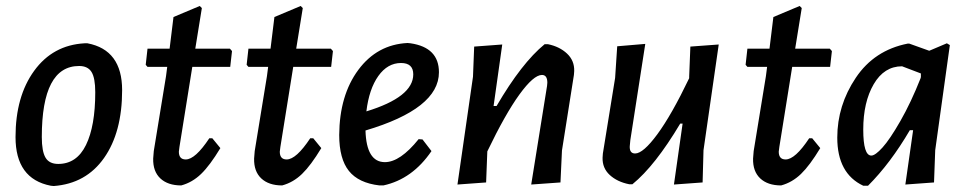

<svg xmlns="http://www.w3.org/2000/svg" viewBox="-20 -614 3243 643"><path d="M263 -469H273Q389 -447 389 -312Q389 -171 328.5 -85Q268 1 160 9L150 8Q32 -15 32 -155Q32 -291 94.5 -377Q157 -463 263 -469ZM245 -393Q120 -393 120 -155Q120 -107 132.5 -86Q145 -65 175 -65Q237 -65 268 -128.5Q299 -192 299 -305Q299 -353 286.5 -373Q274 -393 245 -393Z M587 7Q542 7 517 -16.5Q492 -40 493 -83L495 -108L536 -359L540 -390H474L468 -397L474 -451H548L561 -557L649 -594L656 -587L634 -451H750L757 -443L751 -390H624L581 -122L579 -106Q579 -80 602 -80Q634 -80 681 -151H691L718 -118Q683 -60 653.5 -31.5Q624 -3 587 7Z M925 7Q880 7 855 -16.5Q830 -40 831 -83L833 -108L874 -359L878 -390H812L806 -397L812 -451H886L899 -557L987 -594L994 -587L972 -451H1088L1095 -443L1089 -390H962L919 -122L917 -106Q917 -80 940 -80Q972 -80 1019 -151H1029L1056 -118Q1021 -60 991.5 -31.5Q962 -3 925 7Z M1425 -108Q1361 -14 1264 7H1251Q1181 -1 1148.5 -41.5Q1116 -82 1116 -162Q1117 -295 1180 -380Q1243 -465 1345 -470L1355 -469Q1450 -455 1450 -372Q1450 -250 1204 -177Q1207 -71 1269 -71Q1320 -71 1382 -148L1395 -147ZM1323 -403Q1278 -403 1247 -359.5Q1216 -316 1207 -241Q1364 -289 1364 -365Q1364 -403 1323 -403Z M1512 4 1564 -357 1568 -458 1662 -465 1633 -259H1643Q1727 -403 1804 -466H1815Q1854 -458 1879 -434.5Q1904 -411 1903 -376L1902 -363L1862 -110L1857 -3L1759 4L1812 -326L1813 -337Q1813 -363 1795 -363Q1767 -363 1719.5 -297.5Q1672 -232 1612 -107L1608 -3Z M2141 -467 2091 -145 2089 -124Q2088 -100 2107 -100Q2134 -100 2181.5 -164.5Q2229 -229 2288 -352V-357L2292 -458L2387 -465L2336 -111L2333 -3L2237 4L2266 -200H2258Q2174 -59 2098 3H2087Q2047 -5 2022 -28Q1997 -51 1998 -86L1999 -100L2040 -353L2047 -459Z M2596 7Q2551 7 2526 -16.5Q2501 -40 2502 -83L2504 -108L2545 -359L2549 -390H2483L2477 -397L2483 -451H2557L2570 -557L2658 -594L2665 -587L2643 -451H2759L2766 -443L2760 -390H2633L2590 -122L2588 -106Q2588 -80 2611 -80Q2643 -80 2690 -151H2700L2727 -118Q2692 -60 2662.5 -31.5Q2633 -3 2596 7Z M3020 -468H3025L3092 -444L3151 -469L3161 -463L3112 -111L3108 -3L3012 4L3038 -178H3027Q2962 -67 2887 8H2871Q2784 -33 2784 -153Q2784 -261 2846 -353.5Q2908 -446 3020 -468ZM2871 -180Q2871 -93 2898 -93Q2911 -93 2935.5 -120Q2960 -147 2995.5 -209Q3031 -271 3063 -352L3064 -356V-368L3001 -392Q2941 -392 2906 -332Q2871 -272 2871 -180Z"/></svg>

Font: Alegreya Sans SC Medium
Style: Italic
Weight: 500
Italic angle: -7°
Designer: Juan Pablo del Peral
Foundry: Huerta Tipografica
Version: Version 2.007